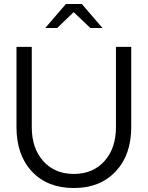

<svg xmlns="http://www.w3.org/2000/svg" viewBox="-20 -936 744 967"><path d="M641 -296Q641 -156 562.5 -72.5Q484 11 352 11Q219 11 141 -72Q63 -155 63 -296V-700H140V-296Q140 -189 198 -124.5Q256 -60 352 -60Q448 -60 506 -124.5Q564 -189 564 -296V-700H641ZM435 -795 351 -875 268 -795H208L312 -916H392L496 -795Z"/></svg>

Font: Red Hat Display
Style: Regular
Weight: 400
Designer: Pentagram / MCKL
Foundry: Pentagram / MCKL
Version: Version 1.003; Red Hat Display